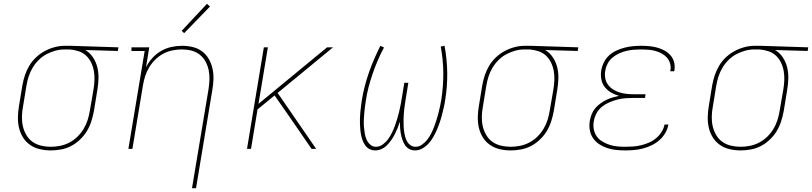

<svg xmlns="http://www.w3.org/2000/svg" viewBox="-20 -777 4240 1002"><path d="M245 8Q216 8 188 1.5Q160 -5 137.5 -20.5Q115 -36 100.5 -59Q86 -82 79.5 -109Q73 -136 73.5 -165Q74 -194 79 -223L97 -333Q102 -360 110.5 -385.5Q119 -411 133.5 -435Q148 -459 169 -478.5Q190 -498 214.5 -511Q239 -524 265.5 -531Q292 -538 318 -538Q322 -538 325.5 -538Q329 -538 333 -538Q337 -538 341 -538Q345 -538 349 -538L598 -530L595 -511L425 -516Q449 -502 465 -478Q481 -454 488 -425.5Q495 -397 494 -367Q493 -337 488 -307L470 -197Q465 -170 456.5 -143.5Q448 -117 433.5 -93Q419 -69 397.5 -48.5Q376 -28 351 -15Q326 -2 298.5 3Q271 8 245 8ZM245 -11Q269 -11 294 -16Q319 -21 342 -33Q365 -45 384 -63.5Q403 -82 416.5 -104.5Q430 -127 437.5 -151Q445 -175 449 -200L468 -310Q472 -334 473 -358.5Q474 -383 470 -406Q466 -429 456 -450Q446 -471 429.5 -486.5Q413 -502 390.5 -509.5Q368 -517 344 -519H330Q326 -519 323 -519Q320 -519 317 -519Q293 -519 269 -512.5Q245 -506 222.5 -494Q200 -482 181.5 -463.5Q163 -445 150 -423Q137 -401 129.5 -377.5Q122 -354 118 -330L100 -220Q95 -194 94.5 -168Q94 -142 99.5 -118Q105 -94 117.5 -72.5Q130 -51 149.5 -37Q169 -23 194 -17Q219 -11 245 -11Z M982 205 1068 -310Q1072 -335 1073 -361Q1074 -387 1069 -411Q1064 -435 1052.5 -456Q1041 -477 1022 -492Q1003 -507 979 -513Q955 -519 929 -519Q905 -519 880 -514Q855 -509 832.5 -497Q810 -485 791 -466.5Q772 -448 758.5 -425.5Q745 -403 737.5 -379.5Q730 -356 726 -331L671 0H650L735 -511H666V-530H759L742 -426Q755 -452 775.5 -474.5Q796 -497 821.5 -511.5Q847 -526 875 -532Q903 -538 931 -538Q959 -538 986 -531.5Q1013 -525 1034.5 -509Q1056 -493 1069.5 -469.5Q1083 -446 1089 -419Q1095 -392 1094 -363.5Q1093 -335 1088 -307L1003 205ZM941 -604 928 -616 1060 -757 1076 -743Z M1269 0 1357 -530H1378L1329 -235L1687 -530H1718L1429 -292L1630 0H1606L1498 -157L1413 -279L1324 -206L1290 0Z M1939 8Q1923 8 1909.5 1.5Q1896 -5 1887.5 -16.5Q1879 -28 1873.5 -41.5Q1868 -55 1865 -69.5Q1862 -84 1860.5 -99Q1859 -114 1858.5 -129.5Q1858 -145 1858.5 -160.5Q1859 -176 1860.5 -191.5Q1862 -207 1864 -222.5Q1866 -238 1868 -253Q1874 -290 1883.5 -326.5Q1893 -363 1905.5 -399Q1918 -435 1933 -469.5Q1948 -504 1965 -538L1984 -529Q1966 -496 1951.5 -462Q1937 -428 1925 -393Q1913 -358 1903.5 -322Q1894 -286 1889 -250Q1886 -233 1884 -215.5Q1882 -198 1880.5 -181Q1879 -164 1878.5 -146.5Q1878 -129 1879.5 -112Q1881 -95 1884 -78.5Q1887 -62 1893.5 -47.5Q1900 -33 1912.5 -22Q1925 -11 1942 -11Q1961 -11 1977.5 -23Q1994 -35 2005.5 -51Q2017 -67 2025.5 -84.5Q2034 -102 2040.5 -119.5Q2047 -137 2052.5 -155.5Q2058 -174 2062.5 -192Q2067 -210 2070.5 -228.5Q2074 -247 2077 -265L2090 -345H2111L2098 -265Q2096 -250 2093.5 -235.5Q2091 -221 2089.5 -206.5Q2088 -192 2087 -177.5Q2086 -163 2086 -148.5Q2086 -134 2086.5 -119.5Q2087 -105 2089 -91Q2091 -77 2094.5 -63.5Q2098 -50 2104.5 -38.5Q2111 -27 2122.5 -19Q2134 -11 2149 -11Q2167 -11 2183 -22.5Q2199 -34 2210.5 -49Q2222 -64 2230.5 -81Q2239 -98 2245.5 -115Q2252 -132 2257.5 -149.5Q2263 -167 2267.5 -184.5Q2272 -202 2276 -220Q2280 -238 2283 -256Q2294 -327 2293.5 -396.5Q2293 -466 2280 -534L2300 -538Q2313 -468 2314 -397Q2315 -326 2303 -253Q2300 -233 2295.5 -214Q2291 -195 2286 -175.5Q2281 -156 2274.5 -137Q2268 -118 2260 -99.5Q2252 -81 2241.5 -62.5Q2231 -44 2217 -28.5Q2203 -13 2184.5 -2.5Q2166 8 2146 8Q2129 8 2115.5 0.5Q2102 -7 2093.5 -20Q2085 -33 2080 -48Q2075 -63 2072 -78.5Q2069 -94 2068 -110Q2067 -126 2067 -142Q2062 -126 2055.5 -110Q2049 -94 2041 -78Q2033 -62 2023 -47.5Q2013 -33 2000.5 -20Q1988 -7 1971.5 0.5Q1955 8 1939 8Z M2645 8Q2616 8 2588 1.5Q2560 -5 2537.5 -20.5Q2515 -36 2500.5 -59Q2486 -82 2479.5 -109Q2473 -136 2473.5 -165Q2474 -194 2479 -223L2497 -333Q2502 -360 2510.5 -385.5Q2519 -411 2533.5 -435Q2548 -459 2569 -478.5Q2590 -498 2614.5 -511Q2639 -524 2665.5 -531Q2692 -538 2718 -538Q2722 -538 2725.5 -538Q2729 -538 2733 -538Q2737 -538 2741 -538Q2745 -538 2749 -538L2998 -530L2995 -511L2825 -516Q2849 -502 2865 -478Q2881 -454 2888 -425.5Q2895 -397 2894 -367Q2893 -337 2888 -307L2870 -197Q2865 -170 2856.5 -143.5Q2848 -117 2833.5 -93Q2819 -69 2797.5 -48.5Q2776 -28 2751 -15Q2726 -2 2698.5 3Q2671 8 2645 8ZM2645 -11Q2669 -11 2694 -16Q2719 -21 2742 -33Q2765 -45 2784 -63.5Q2803 -82 2816.5 -104.5Q2830 -127 2837.5 -151Q2845 -175 2849 -200L2868 -310Q2872 -334 2873 -358.5Q2874 -383 2870 -406Q2866 -429 2856 -450Q2846 -471 2829.5 -486.5Q2813 -502 2790.5 -509.5Q2768 -517 2744 -519H2730Q2726 -519 2723 -519Q2720 -519 2717 -519Q2693 -519 2669 -512.5Q2645 -506 2622.5 -494Q2600 -482 2581.5 -463.5Q2563 -445 2550 -423Q2537 -401 2529.5 -377.5Q2522 -354 2518 -330L2500 -220Q2495 -194 2494.5 -168Q2494 -142 2499.5 -118Q2505 -94 2517.5 -72.5Q2530 -51 2549.5 -37Q2569 -23 2594 -17Q2619 -11 2645 -11Z M3243 8Q3219 8 3195 5.5Q3171 3 3148.5 -4.5Q3126 -12 3107 -24.5Q3088 -37 3075 -56Q3062 -75 3058 -98.5Q3054 -122 3058 -146Q3061 -163 3067.5 -180Q3074 -197 3085.5 -211Q3097 -225 3112 -236Q3127 -247 3143 -255Q3159 -263 3176 -268Q3193 -273 3210 -277Q3188 -283 3168.5 -294.5Q3149 -306 3135.5 -323.5Q3122 -341 3118 -364.5Q3114 -388 3118 -411Q3122 -433 3132.5 -453.5Q3143 -474 3160 -489Q3177 -504 3198 -513.5Q3219 -523 3240.5 -528.5Q3262 -534 3283.5 -536Q3305 -538 3326 -538Q3348 -538 3369 -536Q3390 -534 3410 -528.5Q3430 -523 3447.5 -513.5Q3465 -504 3478.5 -489Q3492 -474 3497.5 -454Q3503 -434 3500 -413Q3500 -411 3499.5 -409Q3499 -407 3498 -405H3478Q3478 -407 3478.5 -408.5Q3479 -410 3479 -412Q3482 -430 3476.5 -447.5Q3471 -465 3459.5 -477.5Q3448 -490 3432 -498.5Q3416 -507 3399 -511.5Q3382 -516 3363.5 -517.5Q3345 -519 3326 -519Q3307 -519 3288 -517.5Q3269 -516 3249.5 -511.5Q3230 -507 3211.5 -498.5Q3193 -490 3177 -477Q3161 -464 3151.5 -446Q3142 -428 3139 -409Q3135 -389 3138.5 -369.5Q3142 -350 3153 -335Q3164 -320 3180 -310Q3196 -300 3214 -294.5Q3232 -289 3251.5 -287Q3271 -285 3291 -285H3349L3346 -266H3288Q3267 -266 3245.5 -264.5Q3224 -263 3202.5 -257.5Q3181 -252 3160 -243Q3139 -234 3121.5 -220Q3104 -206 3093 -185.5Q3082 -165 3079 -144Q3075 -123 3079 -102Q3083 -81 3094.5 -65Q3106 -49 3123.5 -38.5Q3141 -28 3160.5 -21.5Q3180 -15 3201 -13Q3222 -11 3243 -11Q3264 -11 3284.5 -12.5Q3305 -14 3325.5 -19Q3346 -24 3366 -32.5Q3386 -41 3403 -55Q3420 -69 3432 -87.5Q3444 -106 3448 -127H3468Q3464 -103 3451.5 -82Q3439 -61 3420.5 -45Q3402 -29 3380 -18.5Q3358 -8 3335 -2Q3312 4 3289 6Q3266 8 3243 8Z M3845 8Q3816 8 3788 1.5Q3760 -5 3737.5 -20.5Q3715 -36 3700.5 -59Q3686 -82 3679.5 -109Q3673 -136 3673.5 -165Q3674 -194 3679 -223L3697 -333Q3702 -360 3710.5 -385.5Q3719 -411 3733.5 -435Q3748 -459 3769 -478.5Q3790 -498 3814.5 -511Q3839 -524 3865.5 -531Q3892 -538 3918 -538Q3922 -538 3925.5 -538Q3929 -538 3933 -538Q3937 -538 3941 -538Q3945 -538 3949 -538L4198 -530L4195 -511L4025 -516Q4049 -502 4065 -478Q4081 -454 4088 -425.5Q4095 -397 4094 -367Q4093 -337 4088 -307L4070 -197Q4065 -170 4056.5 -143.5Q4048 -117 4033.5 -93Q4019 -69 3997.5 -48.5Q3976 -28 3951 -15Q3926 -2 3898.5 3Q3871 8 3845 8ZM3845 -11Q3869 -11 3894 -16Q3919 -21 3942 -33Q3965 -45 3984 -63.5Q4003 -82 4016.5 -104.5Q4030 -127 4037.5 -151Q4045 -175 4049 -200L4068 -310Q4072 -334 4073 -358.5Q4074 -383 4070 -406Q4066 -429 4056 -450Q4046 -471 4029.5 -486.5Q4013 -502 3990.5 -509.5Q3968 -517 3944 -519H3930Q3926 -519 3923 -519Q3920 -519 3917 -519Q3893 -519 3869 -512.5Q3845 -506 3822.5 -494Q3800 -482 3781.5 -463.5Q3763 -445 3750 -423Q3737 -401 3729.5 -377.5Q3722 -354 3718 -330L3700 -220Q3695 -194 3694.5 -168Q3694 -142 3699.5 -118Q3705 -94 3717.5 -72.5Q3730 -51 3749.5 -37Q3769 -23 3794 -17Q3819 -11 3845 -11Z"/></svg>

Font: Iosevka Slab ThExObl
Style: Regular
Weight: 100
Width: 7
Italic angle: -9°
Monospace: yes
Designer: Belleve Invis
Foundry: Belleve Invis
Version: Version 11.1.1; ttfautohint (v1.8.3)